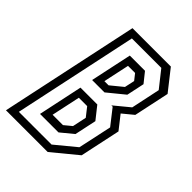

<svg xmlns="http://www.w3.org/2000/svg" viewBox="-221 -805 911 911"><g transform="rotate(45 234.0 -350.0)"><path d="M-19.5 0 129.5 -700H387L468 -597L430 -418.5L376 -374L429 -306.5L385.5 -103L260.5 0ZM29 -38H248.5L351 -122.5L387.5 -292L326.5 -370H317.5L394.5 -433.5L425.5 -580L359.5 -663.5H162ZM168 -390.5 212.5 -599H314.5L354.5 -549L335.5 -459.5L251 -390.5ZM213 -428H241L301.5 -477.5L312.5 -528L288.5 -558.5H241ZM107 -102 154.5 -326H267.5L317 -263.5L293.5 -153.5L231 -102ZM152 -141.5H221.5L258.5 -172L273.5 -242.5L239 -286.5H183Z"/></g></svg>

Font: Tourney Condensed Regular
Style: Italic
Weight: 400
Width: 3
Italic angle: -12°
Designer: Tyler Finck
Foundry: Etcetera Type Co
Version: Version 1.010; ttfautohint (v1.8.3)